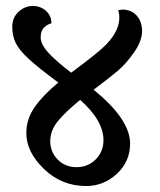

<svg xmlns="http://www.w3.org/2000/svg" viewBox="-20 -672 534 642"><path d="M326 -203Q326 -269 248 -338Q200 -299 174 -267.5Q148 -236 148 -200Q148 -164 173 -138.5Q198 -113 236 -113Q274 -113 300 -139Q326 -165 326 -203ZM415 -192Q415 -132 371 -91Q327 -50 268 -50Q186 -50 127 -107Q68 -164 68 -227Q68 -274 96 -314Q124 -354 175 -396Q106 -447 74.5 -476.5Q43 -506 32 -529.5Q21 -553 21 -583Q21 -613 42 -632.5Q63 -652 89.5 -652Q116 -652 134 -635.5Q152 -619 152 -594Q139 -591 127.5 -580Q116 -569 116 -546.5Q116 -524 141.5 -496Q167 -468 218 -429Q310 -497 335 -523Q379 -569 379 -613Q379 -626 375 -638L389 -640Q419 -640 437 -620Q455 -600 455 -567.5Q455 -535 428 -496.5Q401 -458 373 -434.5Q345 -411 293 -372Q415 -273 415 -192Z"/></svg>

Font: Laila Medium
Style: Regular
Weight: 500
Designer: Hitesh Malaviya
Foundry: Indian Type Foundry
Version: Version 1.302;PS 1.0;hotconv 1.0.78;makeotf.lib2.5.61930; tt